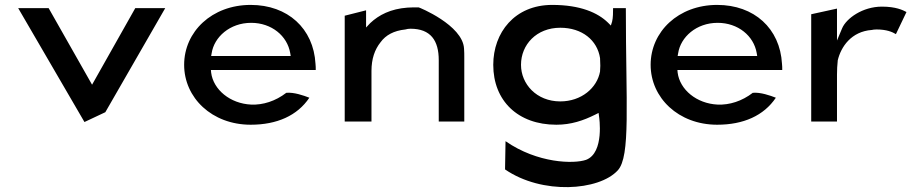

<svg xmlns="http://www.w3.org/2000/svg" viewBox="-20 -505 3758 782"><path d="M178 -472H54L324 -8L409 -48L653 -472H531L355 -160Z M840 -209 839 -220H1266C1266 -229 1266 -236 1265 -245C1257 -389 1152 -485 1001 -485C843 -485 730 -376 730 -241C730 -107 843 3 1001 3C1108 3 1191 -34 1240 -107C1217 -116 1177 -130 1146 -127C1102 -93 1051 -77 1003 -79C917 -83 849 -140 840 -209ZM1162 -289 1164 -277H840L842 -288C852 -354 916 -412 1003 -412C1086 -412 1150 -359 1162 -289Z M1871 -10V-270C1871 -283 1871 -294 1870 -307C1865 -403 1685 -476 1685 -475C1670 -475 1654 -475 1640 -474C1571 -469 1523 -444 1488 -411L1471 -393V-463L1384 -441V-10H1493V-216C1493 -265 1506 -303 1530 -333C1551 -362 1584 -380 1631 -385C1638 -387 1644 -388 1652 -388C1734 -388 1767 -340 1767 -260V-10Z M2424 -214C2412 -147 2348 -92 2262 -92C2165 -92 2102 -163 2102 -241C2102 -323 2165 -392 2262 -392C2351 -392 2413 -341 2424 -268V-267C2424 -258 2425 -248 2425 -237C2425 -229 2424 -222 2424 -216ZM2496 189C2549 132 2529 -83 2529 -472H2477C2477 -458 2477 -431 2473 -417L2468 -401L2456 -413C2415 -453 2344 -485 2229 -485C2076 -485 1989 -372 1989 -241C1989 -95 2089 3 2246 3C2306 3 2356 -14 2404 -38L2418 -45L2420 -30C2420 -30 2443 117 2367 146C2318 163 2170 161 2039 70L2037 185C2188 289 2420 272 2496 189Z M2740 -209 2739 -220H3166C3166 -229 3166 -236 3165 -245C3157 -389 3052 -485 2901 -485C2743 -485 2630 -376 2630 -241C2630 -107 2743 3 2901 3C3008 3 3091 -34 3140 -107C3117 -116 3077 -130 3046 -127C3002 -93 2951 -77 2903 -79C2817 -83 2749 -140 2740 -209ZM3062 -289 3064 -277H2740L2742 -288C2752 -354 2816 -412 2903 -412C2986 -412 3050 -359 3062 -289Z M3672 -456C3657 -464 3629 -478 3572 -478C3493 -478 3427 -430 3410 -390L3389 -340V-470L3284 -447V-10H3389V-201C3389 -220 3390 -240 3392 -258V-259C3405 -314 3447 -377 3531 -383C3534 -384 3543 -385 3550 -385C3591 -385 3614 -375 3629 -366Z"/></svg>

Font: Bluebird
Style: LiExt
Weight: 300
Designer: Jasper
Foundry: Cannot Into Space Fonts
Version: Version 0.98